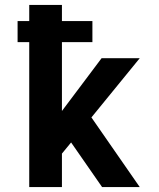

<svg xmlns="http://www.w3.org/2000/svg" viewBox="-20 -755 640 775"><path d="M98 0V-585H51V-670H98V-735H230V-670H353V-585H230V-307L390 -520H544L349 -281L544 0H392L267 -180L230 -135V0Z"/></svg>

Font: Iosevka SS04 XBd Ex
Style: Regular
Weight: 800
Width: 7
Monospace: yes
Designer: Belleve Invis
Foundry: Belleve Invis
Version: Version 19.0.0; ttfautohint (v1.8.4)